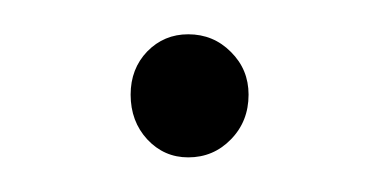

<svg xmlns="http://www.w3.org/2000/svg" viewBox="-20 -84 221 112"><path d="M56.2 -28.8Q56.2 -43.9 65.9 -54Q75.7 -64 89.8 -64Q104.5 -64 114.7 -53.7Q125 -43.5 125 -28.8Q125 -13.2 114.7 -2.7Q104.5 7.8 89.8 7.8Q75.7 7.8 65.9 -2.7Q56.2 -13.2 56.2 -28.8Z"/></svg>

Font: Trueno UltraLight
Style: Regular
Weight: 250
Designer: Julieta Ulanovsky
Foundry: Julieta Ulanovsky
Version: Version 3.001b | FøM Fix